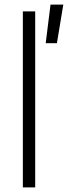

<svg xmlns="http://www.w3.org/2000/svg" viewBox="-20 -820 297 840"><path d="M80 -770H134V0H80ZM201 -800H257L229 -631H180Z"/></svg>

Font: Unbounded ExtraLight
Style: Regular
Weight: 250
Designer: Luke Prowse, Jean-Baptiste Morizot, Fátima Lázaro, Florian Runge
Foundry: NaN
Version: Version 1.701;gftools[0.9.28.dev5+ged2979d]